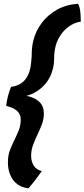

<svg xmlns="http://www.w3.org/2000/svg" viewBox="-20 -810 458 1042"><path d="M134 212Q78 204.5 50.5 165.8Q23 127 23 71.5Q23 32.5 34.5 3.2Q46 -26 59 -52Q71.5 -77.5 82 -103.5Q92.5 -129.5 92.5 -162.5Q92.5 -190.5 71.8 -208.8Q51 -227 14 -235Q14 -244 16.8 -258.8Q19.5 -273.5 23 -288Q26.5 -301.5 31.2 -315.5Q36 -329.5 40 -338.5Q92.5 -346 118.2 -380Q144 -414 148.5 -466Q151 -487 151.8 -502.5Q152.5 -518 152.5 -531.5Q153.5 -546 155.2 -560Q157 -574 161 -590.5Q174 -642 206.2 -685.2Q238.5 -728.5 288.2 -756.8Q338 -785 403 -789.5Q409.5 -781.5 413 -763.5Q416.5 -745.5 417.5 -726.2Q418.5 -707 418.5 -693Q383.5 -687 355.8 -667.5Q328 -648 309.2 -620.2Q290.5 -592.5 282.5 -562Q277.5 -543 275.8 -528Q274 -513 274 -499Q274 -485 272.8 -469.2Q271.5 -453.5 266 -433Q255 -389.5 227.8 -356.8Q200.5 -324 164 -305.2Q127.5 -286.5 87.5 -284.5L91 -294.5Q124.5 -292 153.5 -281.5Q182.5 -271 200.2 -250Q218 -229 218 -194.5Q218 -164.5 207.8 -136.8Q197.5 -109 184.5 -82Q171 -53.5 160 -25Q149 3.5 149 35.5Q149 67 163.2 89.2Q177.5 111.5 207 118.5Q189.5 143 171.8 166.5Q154 190 134 212Z"/></svg>

Font: Grandstander Thin SemiBold
Style: Italic
Weight: 600
Italic angle: -15°
Version: Version 1.200